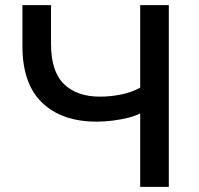

<svg xmlns="http://www.w3.org/2000/svg" viewBox="-20 -725 773 745"><path d="M524 0V-285Q505 -275 477 -268Q449 -261 417.5 -257Q386 -253 355 -253Q220 -253 143.5 -326.5Q67 -400 67 -546V-705H178V-554Q178 -448 228 -399Q278 -350 368 -350Q407 -350 448.5 -358Q490 -366 524 -385V-705H635V0Z"/></svg>

Font: Nunito Sans 8pt SemiBold
Style: Regular
Weight: 600
Version: Version 3.101;gftools[0.9.27]